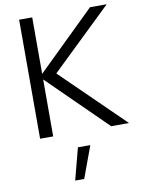

<svg xmlns="http://www.w3.org/2000/svg" viewBox="-103 -769 818 1112"><g transform="rotate(-10 306.0 -213.0)"><path d="M89 0V-700H166V-368L506 -700H604L247 -356L612 0H507L166 -335V0ZM247 274 296 87H369L300 274Z"/></g></svg>

Font: Red Hat Text
Style: Regular
Weight: 400
Designer: Pentagram, MCKL
Foundry: MCKL
Version: Version 1.030